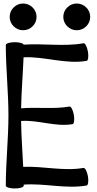

<svg xmlns="http://www.w3.org/2000/svg" viewBox="-20 -1056 554 1092"><path d="M188 -960C188 -980 180 -1000 165 -1014C151 -1028 132 -1036 111 -1036C91 -1036 72 -1028 58 -1014C43 -1000 35 -980 35 -960C35 -940 43 -920 58 -906C72 -892 91 -884 111 -884C132 -884 151 -892 165 -906C180 -920 188 -940 188 -960ZM493 -960C493 -980 485 -1000 470 -1014C456 -1028 437 -1036 416 -1036C396 -1036 377 -1028 363 -1014C348 -1000 340 -980 340 -960C340 -940 348 -920 363 -906C377 -892 396 -884 416 -884C437 -884 456 -892 470 -906C485 -920 493 -940 493 -960ZM13 -800C13 -667 28 -533 28 -400C28 -267 13 -133 13 0C13 9 36 16 64 16C92 16 115 9 115 0C115 -2 115 -4 115 -6C234 -15 354 20 473 -1C481 -2 485 -26 480 -54C475 -81 464 -102 455 -101C342 -81 226 -112 112 -107C108 -194 101 -281 100 -368C197 -375 295 -333 393 -350C401 -351 405 -375 400 -403C395 -430 384 -452 375 -450C284 -434 191 -448 100 -440C102 -537 110 -633 114 -730C233 -736 354 -689 473 -710C481 -711 485 -735 480 -763C475 -790 464 -812 455 -810C343 -790 228 -810 114 -802C115 -809 92 -816 64 -816C36 -816 13 -809 13 -800Z"/></svg>

Font: Nupuram Condensed Medium
Style: Regular
Weight: 500
Width: 3
Designer: Santhosh Thottingal (santhosh.thottingal@gmail.com)
Foundry: SMC
Version: Version 1.000